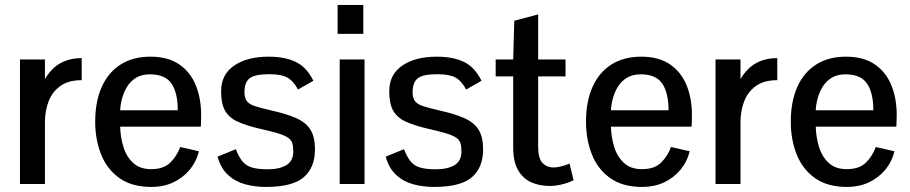

<svg xmlns="http://www.w3.org/2000/svg" viewBox="-20 -738 3651 770"><path d="M60.1 0V-499.5H160.2V-420.9Q186.5 -465.3 223.1 -485.1Q259.8 -504.9 307.6 -504.9V-416.5Q254.4 -416.5 221.9 -393.1Q189.5 -369.6 174.8 -331.3Q160.2 -293 160.2 -247.6V0Z M587.4 11.7Q508.8 11.7 459 -23.7Q409.2 -59.1 385.5 -118.7Q361.8 -178.2 361.8 -250Q361.8 -330.6 387.9 -389.2Q414.1 -447.8 463.6 -479.2Q513.2 -510.7 583.5 -510.7Q653.3 -510.7 698.2 -480.2Q743.2 -449.7 764.9 -396.7Q786.6 -343.8 786.6 -276.9Q786.6 -274.9 786.4 -264.9Q786.1 -254.9 785.9 -244.6Q785.6 -234.4 785.2 -230H461.9Q462.9 -188.5 474.9 -149.2Q486.8 -109.9 513.9 -84.7Q541 -59.6 585.9 -59.6Q636.7 -59.6 663.3 -86.2Q689.9 -112.8 702.6 -148.4L777.8 -131.3Q766.6 -87.9 739.5 -55.9Q712.4 -23.9 673.8 -6.1Q635.3 11.7 587.4 11.7ZM461.9 -295.9H692.9Q692.9 -366.2 667.5 -403.1Q642.1 -439.9 581.5 -439.9Q548.3 -439.9 525.6 -426Q502.9 -412.1 489.5 -389.9Q476.1 -367.7 469.5 -343Q462.9 -318.4 461.9 -295.9Z M1046.4 11.7Q1002.4 11.7 962.9 1Q923.3 -9.8 894.3 -36.6Q865.2 -63.5 852.5 -109.9L925.8 -139.6Q938 -108.4 952.4 -90.8Q966.8 -73.2 990.5 -66.2Q1014.2 -59.1 1053.7 -59.1Q1101.1 -59.1 1128.7 -75.9Q1156.2 -92.8 1156.2 -130.4Q1156.2 -150.9 1152.1 -164.1Q1147.9 -177.2 1134.5 -186.3Q1121.1 -195.3 1094.2 -203.4Q1067.4 -211.4 1022 -221.7Q967.8 -234.4 933.3 -250Q898.9 -265.6 882.8 -293.7Q866.7 -321.8 866.7 -371.6Q866.7 -439.5 919.2 -475.1Q971.7 -510.7 1057.1 -510.7Q1123.5 -510.7 1166.7 -489.5Q1210 -468.3 1236.8 -414.1Q1236.8 -414.1 1227.5 -408.9Q1218.3 -403.8 1206.1 -396.7Q1193.8 -389.6 1184.6 -384.3Q1175.3 -378.9 1175.3 -378.9Q1155.8 -414.6 1131.3 -427.5Q1106.9 -440.4 1060.1 -440.4Q1002 -440.4 981.4 -424.3Q960.9 -408.2 960.4 -371.1Q960 -346.7 969.2 -333.5Q978.5 -320.3 1002 -312.5Q1025.4 -304.7 1066.4 -295.4Q1130.9 -281.2 1169.7 -263.4Q1208.5 -245.6 1225.8 -216.6Q1243.2 -187.5 1243.2 -139.2Q1243.2 -65.9 1198 -27.1Q1152.8 11.7 1046.4 11.7Z M1342.3 0V-499.5H1441.9V0ZM1334 -602.1V-718.3H1437V-602.1Z M1720.7 11.7Q1676.8 11.7 1637.2 1Q1597.7 -9.8 1568.6 -36.6Q1539.6 -63.5 1526.9 -109.9L1600.1 -139.6Q1612.3 -108.4 1626.7 -90.8Q1641.1 -73.2 1664.8 -66.2Q1688.5 -59.1 1728 -59.1Q1775.4 -59.1 1803 -75.9Q1830.6 -92.8 1830.6 -130.4Q1830.6 -150.9 1826.4 -164.1Q1822.3 -177.2 1808.8 -186.3Q1795.4 -195.3 1768.6 -203.4Q1741.7 -211.4 1696.3 -221.7Q1642.1 -234.4 1607.7 -250Q1573.2 -265.6 1557.1 -293.7Q1541 -321.8 1541 -371.6Q1541 -439.5 1593.5 -475.1Q1646 -510.7 1731.4 -510.7Q1797.9 -510.7 1841.1 -489.5Q1884.3 -468.3 1911.1 -414.1Q1911.1 -414.1 1901.9 -408.9Q1892.6 -403.8 1880.4 -396.7Q1868.2 -389.6 1858.9 -384.3Q1849.6 -378.9 1849.6 -378.9Q1830.1 -414.6 1805.7 -427.5Q1781.2 -440.4 1734.4 -440.4Q1676.3 -440.4 1655.8 -424.3Q1635.3 -408.2 1634.8 -371.1Q1634.3 -346.7 1643.6 -333.5Q1652.8 -320.3 1676.3 -312.5Q1699.7 -304.7 1740.7 -295.4Q1805.2 -281.2 1844 -263.4Q1882.8 -245.6 1900.1 -216.6Q1917.5 -187.5 1917.5 -139.2Q1917.5 -65.9 1872.3 -27.1Q1827.1 11.7 1720.7 11.7Z M2184.1 7.8Q2144.5 7.8 2111.3 -6.6Q2078.1 -21 2058.1 -54.9Q2038.1 -88.9 2038.1 -147V-431.6H1967.8V-499.5H2038.1L2042.5 -654.8L2138.2 -680.2V-499.5H2248V-431.6H2138.2V-149.9Q2138.2 -103 2155.5 -84.7Q2172.9 -66.4 2200.2 -66.4Q2213.9 -66.4 2230.2 -70.6Q2246.6 -74.7 2264.2 -82L2280.3 -15.1Q2257.8 -4.4 2232.9 1.7Q2208 7.8 2184.1 7.8Z M2555.7 11.7Q2477.1 11.7 2427.2 -23.7Q2377.4 -59.1 2353.8 -118.7Q2330.1 -178.2 2330.1 -250Q2330.1 -330.6 2356.2 -389.2Q2382.3 -447.8 2431.9 -479.2Q2481.4 -510.7 2551.8 -510.7Q2621.6 -510.7 2666.5 -480.2Q2711.4 -449.7 2733.2 -396.7Q2754.9 -343.8 2754.9 -276.9Q2754.9 -274.9 2754.6 -264.9Q2754.4 -254.9 2754.2 -244.6Q2753.9 -234.4 2753.4 -230H2430.2Q2431.2 -188.5 2443.1 -149.2Q2455.1 -109.9 2482.2 -84.7Q2509.3 -59.6 2554.2 -59.6Q2605 -59.6 2631.6 -86.2Q2658.2 -112.8 2670.9 -148.4L2746.1 -131.3Q2734.9 -87.9 2707.8 -55.9Q2680.7 -23.9 2642.1 -6.1Q2603.5 11.7 2555.7 11.7ZM2430.2 -295.9H2661.1Q2661.1 -366.2 2635.7 -403.1Q2610.4 -439.9 2549.8 -439.9Q2516.6 -439.9 2493.9 -426Q2471.2 -412.1 2457.8 -389.9Q2444.3 -367.7 2437.7 -343Q2431.2 -318.4 2430.2 -295.9Z M2849.6 0V-499.5H2949.7V-420.9Q2976.1 -465.3 3012.7 -485.1Q3049.3 -504.9 3097.2 -504.9V-416.5Q3043.9 -416.5 3011.5 -393.1Q2979 -369.6 2964.4 -331.3Q2949.7 -293 2949.7 -247.6V0Z M3377 11.7Q3298.3 11.7 3248.5 -23.7Q3198.7 -59.1 3175 -118.7Q3151.4 -178.2 3151.4 -250Q3151.4 -330.6 3177.5 -389.2Q3203.6 -447.8 3253.2 -479.2Q3302.7 -510.7 3373 -510.7Q3442.9 -510.7 3487.8 -480.2Q3532.7 -449.7 3554.4 -396.7Q3576.2 -343.8 3576.2 -276.9Q3576.2 -274.9 3575.9 -264.9Q3575.7 -254.9 3575.4 -244.6Q3575.2 -234.4 3574.7 -230H3251.5Q3252.4 -188.5 3264.4 -149.2Q3276.4 -109.9 3303.5 -84.7Q3330.6 -59.6 3375.5 -59.6Q3426.3 -59.6 3452.9 -86.2Q3479.5 -112.8 3492.2 -148.4L3567.4 -131.3Q3556.2 -87.9 3529.1 -55.9Q3502 -23.9 3463.4 -6.1Q3424.8 11.7 3377 11.7ZM3251.5 -295.9H3482.4Q3482.4 -366.2 3457 -403.1Q3431.6 -439.9 3371.1 -439.9Q3337.9 -439.9 3315.2 -426Q3292.5 -412.1 3279.1 -389.9Q3265.6 -367.7 3259 -343Q3252.4 -318.4 3251.5 -295.9Z"/></svg>

Font: Pontano Sans SemiBold
Style: Regular
Weight: 600
Designer: Vernon Adams
Foundry: Vernon Adams
Version: Version 2.001